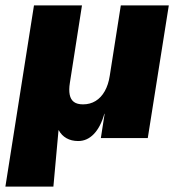

<svg xmlns="http://www.w3.org/2000/svg" viewBox="-38 -512 659 712"><path d="M-18 180 88 -492H266L221 -204Q217 -179 220.5 -161Q224 -143 236 -134Q248 -125 270 -125Q296 -125 316.5 -137.5Q337 -150 350.5 -174Q364 -198 369 -231L410 -492H588L510 0H336L350 -90H349Q335 -41 310 -15Q285 11 252 11Q227 11 208.5 0.5Q190 -10 180 -29H179L160 180Z"/></svg>

Font: Nunito Sans 12pt Black
Style: Italic
Weight: 900
Italic angle: -9°
Designer: Vernon Adams
Foundry: Vernon Adams
Version: Version 3.101;gftools[0.9.27]